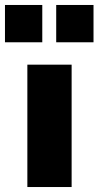

<svg xmlns="http://www.w3.org/2000/svg" viewBox="-49 -752 396 772"><path d="M61 0V-492H239V0ZM177 -582V-732H327V-582ZM-29 -582V-732H121V-582Z"/></svg>

Font: Nunito Sans Black
Style: Regular
Weight: 900
Designer: Vernon Adams
Foundry: Vernon Adams
Version: Version 3.006; ttfautohint (v1.8.3)